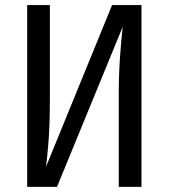

<svg xmlns="http://www.w3.org/2000/svg" viewBox="-20 -726 655 746"><path d="M85.6 0V-706.2H173.8V-349.2Q173.8 -286.7 172.1 -240.5Q170.3 -194.4 166.9 -156.2Q163.6 -117.9 159 -78.5L415.4 -706.2H529.7V0H441.5V-357.4Q441.5 -438.5 446.4 -505.9Q451.3 -573.3 456.9 -622.1L201.5 0Z"/></svg>

Font: FiraCode Nerd Font Mono
Style: Regular
Weight: 400
Monospace: yes
Designer: Carrois Corporate, Edenspiekermann AG, Nikita Prokopov
Foundry: Carrois Corporate, Edenspiekermann AG, Nikita Prokopov
Version: Version 6.002;Nerd Fonts 3.4.0